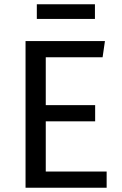

<svg xmlns="http://www.w3.org/2000/svg" viewBox="-20 -882 575 902"><path d="M481 0H100V-689H473L462 -613H195V-388H427V-312H195V-76H481ZM426 -793H153V-862H426Z"/></svg>

Font: Trujillo
Style: Regular
Weight: 400
Designer: Fira Sans original fonts by bBox Type GmbH, Carrois Corporate GbR, & Edenspiekermann AG / Changes by Cristiano Sobral
Foundry: Fira Sans original fonts by bBox Type GmbH, Carrois Corporate GbR, & Edenspiekermann AG / Changes by Cristiano Sobral
Version: Version 4.301;October 17, 2021;FontCreator 14.0.0.2814 64-bi